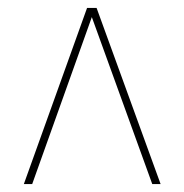

<svg xmlns="http://www.w3.org/2000/svg" viewBox="-20 -734 464 483"><path d="M40 -271H61L211 -691L363 -271H384L223 -714H199Z"/></svg>

Font: Noto Serif Display ExtraCondensed Black
Style: Regular
Weight: 900
Width: 2
Designer: Monotype Design Team
Foundry: Monotype Imaging Inc.
Version: Version 2.009